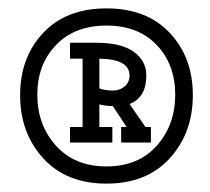

<svg xmlns="http://www.w3.org/2000/svg" viewBox="-20 -695 500 458"><path d="M234 -257Q138 -257 83 -317.5Q28 -378 28 -468Q28 -558 83 -616.5Q138 -675 234 -675Q330 -675 385 -616.5Q440 -558 440 -468Q440 -378 385 -317.5Q330 -257 234 -257ZM234 -634Q158 -634 113.5 -587.5Q69 -541 69 -469Q69 -397 113.5 -347.5Q158 -298 234 -298Q310 -298 354 -347.5Q398 -397 398 -469Q398 -541 354 -587.5Q310 -634 234 -634ZM248 -392V-355H147V-392H177V-555H147V-593H210Q269 -593 299 -571.5Q329 -550 329 -515Q329 -462 289 -447L327 -392H340V-355H269V-392H282L249 -442Q233 -442 217 -446V-392ZM289 -515Q289 -554 217 -555V-484Q232 -479 249 -479Q266 -479 277.5 -489Q289 -499 289 -515Z"/></svg>

Font: Cherry Swash
Style: Regular
Weight: 400
Designer: Kasatkina Nataliya
Foundry: Nataliya Kasatkina
Version: Version 1.001